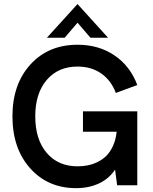

<svg xmlns="http://www.w3.org/2000/svg" viewBox="-20 -938 774 972"><path d="M365.5 14.5Q222.5 14.5 132.8 -86Q43 -186.5 43 -349Q43 -511.5 134 -611.5Q225 -711.5 372.5 -711.5Q480.5 -711.5 560 -657.2Q639.5 -603 675 -507.5L566.5 -467.5Q542.5 -531 492.5 -566Q442.5 -601 372.5 -601Q274.5 -601 216.5 -533.2Q158.5 -465.5 158.5 -349Q158.5 -232 216.5 -164Q274.5 -96 372.5 -96Q399 -96 423.8 -100.8Q448.5 -105.5 473.8 -117.8Q499 -130 518.5 -149.2Q538 -168.5 552.2 -199.8Q566.5 -231 570.5 -271H400V-374.5H675V0H573L562.5 -79.5Q532 -33 480.8 -9.2Q429.5 14.5 365.5 14.5ZM217.5 -747 372.5 -917.5 527 -747H438L372.5 -823L307.5 -747Z"/></svg>

Font: HK Grotesk SemiBold
Style: Regular
Weight: 600
Designer: Alfredo Marco Pradil
Foundry: Hanken Design Co.
Version: Version 3.001;FEAKit 1.0